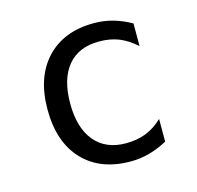

<svg xmlns="http://www.w3.org/2000/svg" viewBox="-78 -546 655 639"><g transform="rotate(-15 250.0 -226.5)"><path d="M424.8 -22.5Q394.5 -5.9 362.8 2.9Q331.1 11.7 297.9 11.7Q193.4 11.7 133.8 -51.3Q74.2 -114.3 74.2 -226.6Q74.2 -337.9 133.8 -401.4Q193.4 -464.8 297.9 -464.8Q331.1 -464.8 362.3 -456.1Q393.6 -447.3 424.8 -429.7V-351.6Q395.5 -377.9 365.7 -389.6Q335.9 -401.4 297.9 -401.4Q227.5 -401.4 189.9 -356Q152.3 -310.5 152.3 -226.6Q152.3 -142.6 190.4 -96.7Q228.5 -50.8 297.9 -50.8Q336.9 -50.8 367.7 -63Q398.4 -75.2 424.8 -100.6Z"/></g></svg>

Font: BabelStone Flags PUA
Style: Regular
Weight: 400
Designer: Andrew West
Foundry: BabelStone
Version: Version 4.12